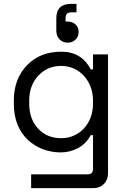

<svg xmlns="http://www.w3.org/2000/svg" viewBox="-20 -779 636 999"><path d="M452 -418H464V-496H542V122Q542 156 521 178Q499 200 465 200H142V128H437Q464 128 464 98V-76H452Q429 -32 387 -9Q344 14 296 14Q247 14 202 -3Q160 -19 124 -52Q52 -121 52 -240V-256Q52 -372 125 -444Q192 -510 299 -510Q405 -510 452 -418ZM298 -60Q334 -60 363 -73Q395 -87 416 -110Q464 -162 464 -242V-254Q464 -332 416 -385Q368 -436 298 -436Q227 -436 180 -386Q132 -335 132 -256V-240Q132 -158 180 -108Q226 -60 298 -60ZM273 -620V-684Q273 -759 351 -759H378V-715H355Q336 -715 329 -708Q321 -700 321 -682V-667H332Q356 -667 373 -652Q389 -637 389 -613Q389 -588 373 -573Q357 -557 332 -557Q307 -557 290 -574Q273 -591 273 -620Z"/></svg>

Font: Rilu
Style: Regular
Weight: 500
Designer: Alí Sinisterra
Foundry: Alí Sinisterra
Version: 0.1